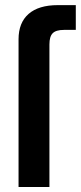

<svg xmlns="http://www.w3.org/2000/svg" viewBox="-20 -748 323 768"><path d="M54.2 0V-590.8Q54.2 -657.2 94.5 -692.4Q134.8 -727.5 211.4 -727.5H283.2V-628.4H235.8Q204.1 -628.4 190.9 -615.2Q177.7 -602.1 177.7 -570.3V0Z"/></svg>

Font: Inter Display SemiBold
Style: Regular
Weight: 600
Designer: Rasmus Andersson
Foundry: rsms
Version: Version 4.001;git-9221beed3